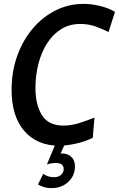

<svg xmlns="http://www.w3.org/2000/svg" viewBox="-20 -734 610 986"><path d="M282.5 14Q170 14 104.8 -61.5Q39.5 -137 39.5 -272.5Q39.5 -366 68.2 -446.5Q97 -527 147.8 -587Q198.5 -647 265.5 -680.5Q332.5 -714 409 -714Q450.5 -714 495 -703Q539.5 -692 570.5 -673L537.5 -569.5Q510 -583.5 473 -597.2Q436 -611 392.5 -611Q337 -611 294.2 -584.5Q251.5 -558 222 -511.8Q192.5 -465.5 177.2 -406.2Q162 -347 162 -281.5Q162 -197 195 -143Q228 -89 306.5 -89Q345 -89 386 -101.8Q427 -114.5 465 -130L456.5 -26.5Q420 -8 372.2 3Q324.5 14 282.5 14ZM365 120.5Q365 168 330.8 200Q296.5 232 245.5 232Q221.5 232 204 226.2Q186.5 220.5 175 213L202 159Q215 167.5 228 171.8Q241 176 257.5 176Q280 176 293.5 164Q307 152 307 134Q307 103 266.5 103Q245 103 221 110.5L267 0H316L291 54Q294 54 297 54Q328 54 346.5 71.8Q365 89.5 365 120.5Z"/></svg>

Font: Cabin Condensed SemiBold
Style: Italic
Weight: 600
Width: 3
Italic angle: -10°
Designer: Pablo Impallari
Foundry: Pablo Impallari. http://www.impallari.com Igino Marini. http://www.ikern.com
Version: Version 3.001; ttfautohint (v1.8.3)